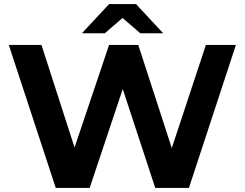

<svg xmlns="http://www.w3.org/2000/svg" viewBox="-20 -920 1199 940"><path d="M740 0H905L1135 -700H988L821 -195L657 -700H514L345 -198L183 -700H23L253 0H419L581 -484ZM580 -832 667 -757H779L646 -900H514L381 -757H493Z"/></svg>

Font: Montserrat-Alt1
Style: Bold
Weight: 700
Designer: Differentunic
Foundry: Differentunic
Version: Version 7.222